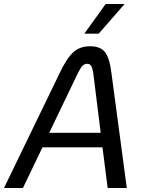

<svg xmlns="http://www.w3.org/2000/svg" viewBox="-34 -943 723 963"><path d="M480 -204H179L81 0H-14L265 -576Q300 -650 333 -680.5Q366 -711 418 -711Q470 -711 493 -681Q516 -651 525 -576L602 0H506ZM471 -277 434 -575Q430 -601 423.5 -612Q417 -623 404 -623Q389 -623 379 -612Q369 -601 356 -575L213 -277ZM496 -923H591L461 -774H389Z"/></svg>

Font: KoHo Medium
Style: Italic
Weight: 500
Italic angle: -10°
Designer: Cadson Demak & Katatrad Team
Foundry: Cadson Demak Co.,Ltd.
Version: Version 1.000